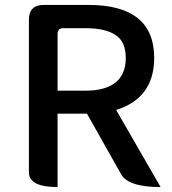

<svg xmlns="http://www.w3.org/2000/svg" viewBox="-20 -757 696 777"><path d="M213 0Q97 0 97 -60V-677Q97 -737 157 -737H338Q604 -737 604 -523Q604 -360 450 -312L630 0Q499 0 470 -52L332 -297H213V0ZM213 -390H324Q489 -390 489 -523Q489 -588 448 -615Q407 -643 324 -643H236Q213 -643 213 -620Z"/></svg>

Font: Swei Half Moon CJK SC
Style: Medium
Weight: 500
Version: Version 2.071